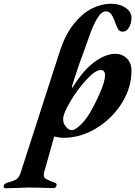

<svg xmlns="http://www.w3.org/2000/svg" viewBox="-170 -726 726 1031"><path d="M536 -346Q536 -255 484 -172Q432 -89 347.5 -37.5Q263 14 171 14Q149 14 121 7L66 203Q65 206 65 213Q65 228 78 235.5Q91 243 124 255Q134 258 134 266Q134 274 129.5 279Q125 284 117 284Q97 284 47 282L-16 281Q-31 281 -75 283Q-121 285 -141 285Q-146 285 -148.5 281.5Q-151 278 -150 273Q-149 260 -130 255Q-94 245 -81 236Q-68 227 -60 204L154 -459Q183 -544 228 -599.5Q273 -655 324 -680.5Q375 -706 426 -706Q472 -706 504 -684.5Q536 -663 536 -630Q536 -602 523 -579Q510 -556 489 -556Q472 -556 464.5 -568.5Q457 -581 446 -612Q437 -637 426.5 -651Q416 -665 398 -665Q375 -665 352 -627Q329 -589 310 -533Q289 -473 271 -424Q241 -345 217 -263Q216 -260 216 -257.5Q216 -255 217 -255Q220 -255 223 -261Q278 -350 337.5 -393.5Q397 -437 450 -437Q486 -437 511 -412.5Q536 -388 536 -346ZM394 -322Q394 -350 371 -350Q342 -350 294 -298Q246 -246 207.5 -181Q169 -116 169 -85Q169 -64 184 -45.5Q199 -27 216 -27Q232 -27 260 -53Q288 -79 311 -117Q339 -164 366.5 -226.5Q394 -289 394 -322Z"/></svg>

Font: EB Garamond ExtraBold
Style: Italic
Weight: 800
Italic angle: -17.2°
Designer: Georg Duffner and Octavio Pardo
Foundry: Georg Duffner
Version: Version 1.000